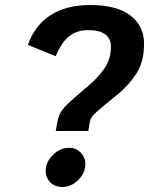

<svg xmlns="http://www.w3.org/2000/svg" viewBox="-20 -733 594 765"><path d="M209 -249Q213 -271 223.5 -288Q234 -305 257 -326Q280 -347 332 -391Q369 -422 395.5 -459.5Q422 -497 422 -548Q422 -579 399.5 -596Q377 -613 332 -613Q287 -613 256.5 -589.5Q226 -566 202 -509L91 -554Q118 -631 180.5 -672Q243 -713 340 -713Q444 -713 499 -671.5Q554 -630 554 -559Q554 -488 524 -441Q494 -394 450 -358Q383 -304 362 -284.5Q341 -265 338 -249L332 -211H202ZM162 -52Q162 -87 190.5 -115.5Q219 -144 256 -144Q283 -144 301.5 -125Q320 -106 320 -79Q320 -44 292 -16Q264 12 228 12Q199 12 180.5 -6.5Q162 -25 162 -52Z"/></svg>

Font: KoHo
Style: Bold Italic
Weight: 700
Italic angle: -10°
Version: Version 1.000; ttfautohint (v1.6)